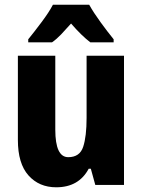

<svg xmlns="http://www.w3.org/2000/svg" viewBox="-20 -786 604 816"><path d="M507 -549H348V-285Q348 -206 333.5 -162Q319 -118 270 -118Q215 -118 215 -235V-549H56V-191Q56 -91 101 -40.5Q146 10 219 10Q315 10 357 -69H366L385 0H507ZM359 -766H205Q189 -735 156 -691Q123 -647 100 -619V-606H201Q221 -620 240 -640Q259 -660 282 -686Q327 -634 364 -606H463V-619Q437 -651 407.5 -691.5Q378 -732 359 -766Z"/></svg>

Font: Noto Sans Display SemiCondensed Extra
Style: Regular
Weight: 800
Width: 4
Designer: Monotype Design Team
Foundry: Monotype Imaging Inc.
Version: Version 1.900